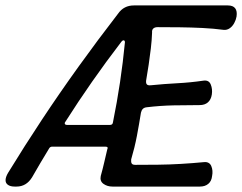

<svg xmlns="http://www.w3.org/2000/svg" viewBox="-50 -687 891 707"><path d="M4 0Q-12 0 -21 -6.5Q-30 -13 -29.5 -24.5Q-29 -36 -20 -51Q40 -149 104.5 -246.5Q169 -344 239.5 -442Q310 -540 385 -637Q406 -667 443 -667H789Q808 -667 816 -656.5Q824 -646 821 -626Q819 -614 812.5 -602Q806 -590 796 -583Q786 -576 774 -577Q736 -582 695 -584Q654 -586 612 -586.5Q570 -587 530 -587Q520 -587 514.5 -582Q509 -577 510 -567Q509 -539 505.5 -509Q502 -479 497.5 -449Q493 -419 488 -390Q487 -380 491 -376Q495 -372 505 -373Q555 -378 603 -380.5Q651 -383 699 -390Q719 -393 726 -376Q733 -359 730 -339Q727 -320 715.5 -310Q704 -300 685 -300Q637 -300 588.5 -299Q540 -298 490 -292Q481 -291 476 -286Q471 -281 469 -272Q462 -228 454 -186Q446 -144 433 -100Q432 -90 435 -85Q438 -80 448 -80Q490 -80 532 -80.5Q574 -81 616.5 -83.5Q659 -86 701 -90Q721 -92 728 -75.5Q735 -59 731 -39Q729 -20 717 -10Q705 0 686 0H364Q345 0 331 -10Q317 -20 321 -39Q328 -64 333.5 -88Q339 -112 345 -137Q350 -147 338 -147H142Q134 -147 130 -139Q114 -113 98.5 -86.5Q83 -60 68 -34Q47 0 11 0ZM196 -227H355Q365 -227 366 -237Q381 -311 392 -384.5Q403 -458 410 -531Q410 -538 405.5 -538.5Q401 -539 396 -532Q340 -459 289 -386Q238 -313 191 -239Q187 -234 189 -230.5Q191 -227 196 -227Z"/></svg>

Font: Winky Sans
Style: Italic
Weight: 400
Italic angle: -8.97852°
Designer: Simon Atzbach
Foundry: typofactur
Version: Version 1.205